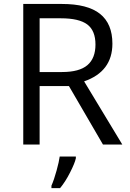

<svg xmlns="http://www.w3.org/2000/svg" viewBox="-20 -734 658 975"><path d="M181.2 -296.9V0H98.1V-713.9H293.9Q425.3 -713.9 488 -663.6Q550.8 -613.3 550.8 -512.2Q550.8 -370.6 407.2 -320.8L601.1 0H502.9L330.1 -296.9ZM181.2 -368.2H294.9Q382.8 -368.2 423.8 -403.1Q464.8 -438 464.8 -507.8Q464.8 -578.6 423.1 -609.9Q381.3 -641.1 289.1 -641.1H181.2ZM241.2 209Q254.9 177.7 267.3 132.3Q279.8 86.9 283.2 61H365.2V69.8Q359.9 94.7 335.9 141.8Q312 189 285.2 221.2H241.2Z"/></svg>

Font: HunimalSansv1.5
Style: Regular
Weight: 400
Foundry: Ascender Corporation
Version: Version 1.10